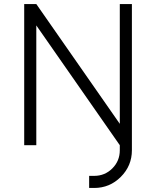

<svg xmlns="http://www.w3.org/2000/svg" viewBox="-20 -720 773 952"><path d="M100 -700V0H160V-594L574 0H634V-700H574V-106L160 -700ZM574 0V25Q574 78 537 115Q500 152 447 152H422V212H447Q524 212 579 157Q634 102 634 25V0Z"/></svg>

Font: Unageo
Style: Light
Weight: 300
Designer: Richard Sepsi
Foundry: Richard Sepsi
Version: Version 2.000